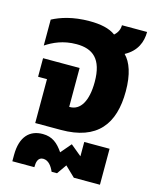

<svg xmlns="http://www.w3.org/2000/svg" viewBox="-119 -665 776 959"><g transform="rotate(15 269.5 -185.0)"><path d="M99 0H232C419 0 495 -100 495 -270C495 -358 474 -416 441 -449C501 -481 521 -532 521 -584H391C391 -562 382 -544 365 -529C333 -553 286 -562 231 -562C143 -562 82 -541 40 -519V-385C78 -410 128 -434 197 -434C281 -434 333 -394 333 -275C333 -175 299 -122 246 -122H242V-323H53V-227H99ZM38 214H152V210C152 189 157 162 184 162C212 162 230 188 241 214H269L304 164L356 214H491V28H360V102L303 55L257 109C229 68 200 43 150 43C84 43 38 85 38 182Z"/></g></svg>

Font: Noto Sans Thai SemCond ExtBd
Style: Regular
Weight: 800
Width: 4
Designer: Monotype Design Team
Foundry: Monotype Imaging Inc.
Version: Version 2.002